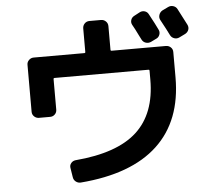

<svg xmlns="http://www.w3.org/2000/svg" viewBox="-59 -902 1117 1016"><g transform="rotate(-5 500.0 -393.5)"><path d="M138.7 -309.6Q124 -309.6 113.3 -319.8Q102.5 -330.1 102.5 -344.7V-594.7Q102.5 -609.4 113.3 -619.6Q124 -629.9 138.7 -629.9H408.2Q413.1 -629.9 413.1 -634.8V-760.7Q413.1 -775.4 423.3 -786.1Q433.6 -796.9 449.2 -796.9H510.7Q525.4 -796.9 536.1 -786.6Q546.9 -776.4 546.9 -760.7V-634.8Q546.9 -629.9 551.8 -629.9H840.8Q855.5 -629.9 866.2 -620.1Q877 -610.4 877 -594.7V-460Q877 -229.5 738.3 -100.1Q599.6 29.3 329.1 50.8Q314.5 51.8 302.7 42.5Q291 33.2 289.1 17.6L281.2 -32.2Q279.3 -45.9 288.1 -56.6Q296.9 -67.4 311.5 -69.3Q534.2 -87.9 638.7 -183.6Q743.2 -279.3 743.2 -460V-507.8Q743.2 -512.7 738.3 -512.7H238.3Q233.4 -512.7 233.4 -507.8V-344.7Q233.4 -330.1 223.1 -319.8Q212.9 -309.6 198.2 -309.6ZM717.8 -819.3Q730.5 -826.2 744.6 -822.3Q758.8 -818.4 765.6 -804.7Q795.9 -749 809.6 -719.7Q816.4 -707 811.5 -692.9Q806.6 -678.7 793.9 -672.9L763.7 -658.2Q750 -652.3 736.3 -656.7Q722.7 -661.1 715.8 -673.8Q710.9 -682.6 702.6 -699.7Q694.3 -716.8 687 -731Q679.7 -745.1 672.9 -756.8Q666 -769.5 670.4 -783.2Q674.8 -796.9 688.5 -803.7ZM918.9 -819.3 963.9 -732.4Q970.7 -718.8 966.3 -705.6Q961.9 -692.4 948.2 -684.6L916 -668.9Q902.3 -662.1 888.2 -667Q874 -671.9 867.2 -685.5Q853.5 -713.9 823.2 -769.5Q816.4 -782.2 820.8 -796.4Q825.2 -810.5 837.9 -818.4L870.1 -834Q883.8 -840.8 897.9 -836.4Q912.1 -832 918.9 -819.3Z"/></g></svg>

Font: Rounded-L Mgen+ 1mn bold
Style: Bold
Weight: 700
Designer: [Source Han Sans]
Ryoko NISHIZUKA  (kana & ideographs); Paul D. Hunt (Latin, Greek & Cyrillic); Wenlong ZHANG  (bopomofo
Version: Version 1.059.20150602